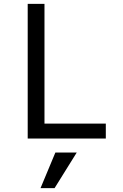

<svg xmlns="http://www.w3.org/2000/svg" viewBox="-20 -720 640 998"><path d="M124 0H530V-77.6H211.2V-700H124ZM378.8 73H267.8L190.6 258H263.6Z"/></svg>

Font: CommitMonoV143 ExtLt
Style: Regular
Weight: 200
Monospace: yes
Designer: Eigil Nikolajsen
Foundry: Eigil Nikolajsen
Version: Version 1.143